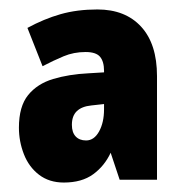

<svg xmlns="http://www.w3.org/2000/svg" viewBox="-20 -742 389 406"><path d="M186 -722Q245 -722 278.5 -685.5Q312 -649 312 -581V-362H233L214 -419Q201 -391 177 -373.5Q153 -356 115 -356Q84 -356 62.5 -372.5Q41 -389 30.5 -416Q20 -443 20 -472Q20 -517 39.5 -541Q59 -565 92.5 -575Q126 -585 167 -587L200 -589V-592Q200 -612 191.5 -622Q183 -632 161 -632Q136 -632 114.5 -623Q93 -614 70 -602L38 -683Q73 -702 108 -712Q143 -722 186 -722ZM173 -519Q153 -517 142.5 -507Q132 -497 132 -478Q132 -462 140 -453.5Q148 -445 162 -445Q179 -445 189.5 -464Q200 -483 200 -511V-522Z"/></svg>

Font: Noto Sans Khmer ExtraCondensed Black
Style: Regular
Weight: 900
Width: 2
Designer: Danh Hong and the Monotype Design Team
Foundry: Monotype Imaging Inc.
Version: Version 2.004